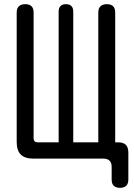

<svg xmlns="http://www.w3.org/2000/svg" viewBox="-20 -760 640 920"><path d="M555 140Q535 140 525 130Q515 120 515 100V40Q515 20 505 10Q495 0 475 0H140Q99 0 79.5 -19.5Q60 -39 60 -80V-700Q60 -720 70.5 -730Q81 -740 101 -740Q121 -740 131 -730Q141 -720 141 -700V-98Q141 -88 146 -83Q151 -78 161 -78H261V-705Q261 -722 270 -731Q279 -740 296 -740Q313 -740 322 -731Q331 -722 331 -705V-78H451V-700Q451 -720 461.5 -730Q472 -740 492 -740Q512 -740 522 -730Q532 -720 532 -700V-78H545Q571 -78 583 -66Q595 -54 595 -28V100Q595 120 585 130Q575 140 555 140Z"/></svg>

Font: Maple Mono NL
Style: Regular
Weight: 400
Monospace: yes
Designer: subframe7536
Version: Version 7.000